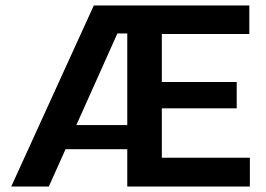

<svg xmlns="http://www.w3.org/2000/svg" viewBox="-20 -680 969 700"><path d="M21 0 322 -660H530L445 -558H408L158 0ZM150 -136V-224H494V-136ZM527 0V-105H891V0ZM444 0V-660H570V0ZM527 -285V-381H843V-285ZM527 -556V-660H889V-556Z"/></svg>

Font: Bricolage Grotesque 20pt SemiBold
Style: Regular
Weight: 600
Version: Version 1.001;gftools[0.9.33.dev8+g029e19f]